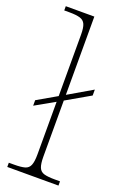

<svg xmlns="http://www.w3.org/2000/svg" viewBox="-148 -806 552 853"><g transform="rotate(20 128.0 -380.0)"><path d="M7 0V-20H32Q65 -20 82.5 -25Q100 -30 107 -47Q114 -64 114 -98V-347L22 -295V-321L114 -374V-664Q114 -697 107 -713Q100 -729 82 -734.5Q64 -740 32 -740H7V-760H142V-390L255 -456V-428L142 -363V-98Q142 -64 149 -47Q156 -30 174 -25Q192 -20 224 -20H249V0Z"/></g></svg>

Font: Noto Serif Armenian Thin
Style: Regular
Weight: 250
Version: Version 2.007